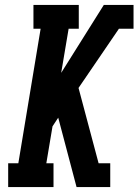

<svg xmlns="http://www.w3.org/2000/svg" viewBox="-20 -755 559 775"><path d="M13 0V-96H54L144 -639H115V-735H298V-639H257L227 -461L399 -735H519V-639H460L297 -400L378 -96H425V0H289L215 -280L192 -245L167 -96H196V0Z"/></svg>

Font: Iosevka Slab
Style: Bold Italic
Weight: 700
Italic angle: -9°
Monospace: yes
Designer: Belleve Invis
Foundry: Belleve Invis
Version: Version 11.1.0; ttfautohint (v1.8.3)